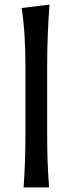

<svg xmlns="http://www.w3.org/2000/svg" viewBox="-20 -809 312 829"><path d="M82 0Q85.9 -58.1 87.9 -112.3Q89.8 -166.5 89.8 -231.9V-523.9Q89.8 -590.3 86.2 -652.3Q82.5 -714.4 73.7 -774.4L193.8 -789.1Q189 -725.1 186.3 -659.7Q183.6 -594.2 183.6 -523.9V-231.9Q183.6 -166.5 185.5 -112.3Q187.5 -58.1 191.9 0Z"/></svg>

Font: Pinar DS1 Medium
Style: Regular
Weight: 500
Designer: Amin Abedi
Version: Version 3.000